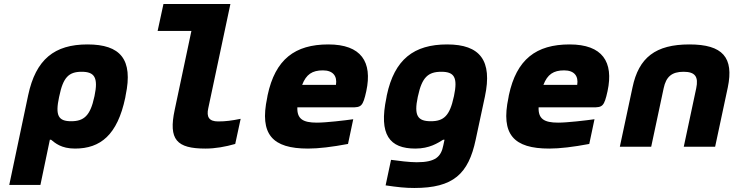

<svg xmlns="http://www.w3.org/2000/svg" viewBox="-20 -730 3648 955"><path d="M603 -244 605 -256C643 -435 579 -509 415 -509C251 -509 158 -435 120 -256L26 190H181L228 -35H234C254 -19 284 9 353 9C480 9 564 -59 603 -244ZM274 -248 275 -252C294 -345 322 -373 386 -373C449 -373 470 -346 450 -252L449 -248C429 -154 397 -127 334 -127C270 -127 254 -155 274 -248Z M1065 -126C1020 -126 1006 -148 1016 -192L1126 -710H793L764 -576H932L849 -184C817 -35 859 9 1002 9C1051 9 1101 0 1150 -14L1177 -139C1132 -130 1103 -126 1065 -126Z M1802 -277C1833 -422 1777 -509 1613 -509C1447 -509 1349 -435 1311 -256L1309 -244C1270 -61 1335 9 1512 9C1565 9 1631 1 1711 -14L1737 -137C1695 -131 1602 -120 1556 -120C1486 -120 1457 -139 1459 -196H1728C1776 -196 1785 -199 1802 -277ZM1483 -308C1503 -360 1533 -380 1586 -380C1637 -380 1658 -351 1651 -308Z M1904 -256 1902 -244C1863 -59 1918 9 2046 9C2117 9 2158 -19 2184 -35H2191L2185 -7C2174 49 2147 77 2053 77C2016 77 1961 70 1925 65L1898 192C1958 201 1996 205 2041 205C2235 205 2310 135 2346 -35L2392 -250C2430 -429 2368 -509 2204 -509C2039 -509 1942 -435 1904 -256ZM2058 -248 2059 -252C2079 -346 2110 -373 2175 -373C2239 -373 2258 -346 2238 -252L2237 -248C2217 -154 2187 -127 2123 -127C2058 -127 2038 -154 2058 -248Z M3002 -277C3033 -422 2977 -509 2813 -509C2647 -509 2549 -435 2511 -256L2509 -244C2470 -61 2535 9 2712 9C2765 9 2831 1 2911 -14L2937 -137C2895 -131 2802 -120 2756 -120C2686 -120 2657 -139 2659 -196H2928C2976 -196 2985 -199 3002 -277ZM2683 -308C2703 -360 2733 -380 2786 -380C2837 -380 2858 -351 2851 -308Z M3126 -295 3063 0H3219L3281 -291C3293 -348 3321 -373 3380 -373C3438 -373 3455 -348 3443 -291L3381 0H3537L3600 -295C3631 -444 3575 -509 3409 -509C3241 -509 3157 -444 3126 -295Z"/></svg>

Font: LT Wave Mono Black
Style: Italic
Weight: 900
Designer: Daniel Lyons
Version: Version 2.5 (Glyphs App)